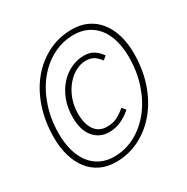

<svg xmlns="http://www.w3.org/2000/svg" viewBox="-153 -785 906 930"><g transform="rotate(-30 300.0 -320.0)"><path d="M236 12Q188 12 150.5 -6Q113 -24 87 -57Q61 -90 47 -137Q33 -184 33 -241Q33 -330 58.5 -405.5Q84 -481 129 -535.5Q174 -590 235.5 -621Q297 -652 369 -652Q417 -652 454.5 -634.5Q492 -617 518.5 -584Q545 -551 559 -505Q573 -459 573 -402Q573 -313 547.5 -237.5Q522 -162 476.5 -106.5Q431 -51 369.5 -19.5Q308 12 236 12ZM241 -15Q304 -15 359 -44.5Q414 -74 455 -125.5Q496 -177 519.5 -247Q543 -317 543 -398Q543 -450 531 -492Q519 -534 496 -563.5Q473 -593 439.5 -609Q406 -625 364 -625Q301 -625 246 -596Q191 -567 150.5 -516Q110 -465 86.5 -395.5Q63 -326 63 -244Q63 -192 75 -150Q87 -108 109.5 -78Q132 -48 165.5 -31.5Q199 -15 241 -15ZM280 -130Q227 -130 194 -169Q161 -208 161 -280Q161 -334 178 -377.5Q195 -421 222.5 -451Q250 -481 285 -497Q320 -513 356 -513Q389 -513 411 -498.5Q433 -484 449 -461L429 -444Q412 -467 395 -477Q378 -487 351 -487Q323 -487 295 -472Q267 -457 244 -430Q221 -403 206.5 -365Q192 -327 192 -282Q192 -225 215.5 -191.5Q239 -158 284 -158Q317 -158 341 -170.5Q365 -183 388 -203L405 -183Q380 -160 348 -145Q316 -130 280 -130Z"/></g></svg>

Font: Source Code Pro ExtraLight
Style: Italic
Weight: 200
Italic angle: -11°
Monospace: yes
Designer: Paul D. Hunt, Teo Tuominen
Foundry: Adobe Systems Incorporated
Version: Version 1.050;PS 1.000;hotconv 16.6.51;makeotf.lib2.5.65220